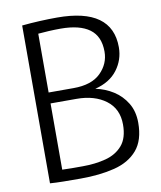

<svg xmlns="http://www.w3.org/2000/svg" viewBox="-83 -797 725 865"><g transform="rotate(-10 280.0 -364.5)"><path d="M216 2Q174 2 138 1.5Q102 1 76 -1V-723Q115 -727 157.5 -729Q200 -731 237 -731Q488 -731 488 -551Q488 -494 453.5 -448Q419 -402 351 -385Q395 -376 432 -352.5Q469 -329 492 -291Q515 -253 515 -201Q515 -121 477 -76.5Q439 -32 371.5 -15Q304 2 216 2ZM255 -405Q338 -405 379.5 -446Q421 -487 421 -543Q421 -613 376 -646Q331 -679 244 -679Q218 -679 189.5 -677.5Q161 -676 141 -674V-405ZM235 -51Q292 -51 340 -63.5Q388 -76 417 -109.5Q446 -143 446 -205Q446 -277 394 -316Q342 -355 260 -355H141V-52Q160 -51 185 -51Q210 -51 235 -51Z"/></g></svg>

Font: Murecho Light
Style: Regular
Weight: 300
Designer: Neil Summerour
Foundry: Positype
Version: Version 1.010; ttfautohint (v1.8.3)